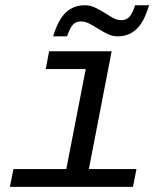

<svg xmlns="http://www.w3.org/2000/svg" viewBox="-20 -728 640 748"><path d="M326.2 -69.3H511.7L498 0H18.6L32.2 -69.3H238.3L314 -459H158.2L171.4 -528.3H415ZM438.5 -586.4Q418 -586.4 399.4 -595.5Q380.9 -604.5 363.3 -615.5Q345.7 -626.5 328.9 -635.5Q312 -644.5 294.9 -644.5Q276.9 -644.5 265.1 -633.1Q253.4 -621.6 241.2 -586.4H187Q207.5 -653.3 237.5 -680.4Q267.6 -707.5 310.1 -707.5Q331.5 -707.5 350.3 -698.5Q369.1 -689.5 386.5 -678.5Q403.8 -667.5 420.2 -658.4Q436.5 -649.4 452.6 -649.4Q472.2 -649.4 484.4 -662.8Q496.6 -676.3 506.3 -707.5H561Q545.9 -660.2 530 -636.5Q514.2 -612.8 491.7 -599.6Q469.2 -586.4 438.5 -586.4Z"/></svg>

Font: Cousine
Style: Italic
Weight: 400
Italic angle: -12°
Monospace: yes
Designer: Steve Matteson
Foundry: Monotype Imaging Inc.
Version: Version 1.21